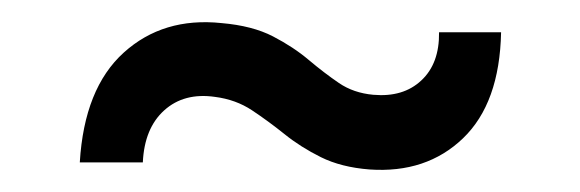

<svg xmlns="http://www.w3.org/2000/svg" viewBox="-20 -476 523 173"><path d="M312.9 -323.3Q287.4 -325.3 269.1 -334.4Q250.8 -343.5 236.3 -355.2Q221.7 -366.9 207.1 -376.6Q192.5 -386.3 173.7 -388.7Q145.9 -392.7 128 -376.6Q110.1 -360.5 108.7 -329.7H51.9Q55.9 -396.4 91.5 -428.6Q127 -460.7 179.6 -455.2Q207.5 -452.8 226 -443.2Q244.5 -433.6 258.3 -421.9Q272.2 -410.2 285.4 -401.2Q298.6 -392.2 316.3 -390.6Q343.3 -388.2 359.6 -403.5Q376 -418.7 375.6 -446.9H431.5Q430.2 -383.1 397.2 -351.4Q364.2 -319.7 312.9 -323.3Z"/></svg>

Font: Big Shoulders Text SC Thin
Style: Regular
Weight: 100
Designer: Patric King
Foundry: XO Type Co
Version: Version 2.002